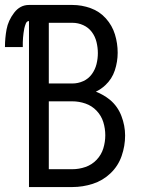

<svg xmlns="http://www.w3.org/2000/svg" viewBox="-57 -755 577 775"><path d="M60 0V-670Q51 -670 47 -659.5Q43 -649 41 -640Q39 -631 38 -621.5Q37 -612 36 -603L35 -584Q35 -574 35 -565H-37Q-37 -601 -30.5 -636.5Q-24 -672 0 -703.5Q24 -735 60 -735H235Q273 -735 309 -722Q345 -709 370.5 -680.5Q396 -652 407 -616Q418 -580 418 -542Q418 -506 406.5 -471Q395 -436 368 -411Q351 -395 330 -385Q361 -373 387 -352Q418 -326 433 -287Q448 -248 448 -208Q448 -166 434 -125.5Q420 -85 389 -55.5Q358 -26 317.5 -13Q277 0 235 0ZM140 -72H235Q262 -72 288 -81Q314 -90 333 -110Q352 -130 360 -156Q368 -182 368 -209Q368 -236 360 -262Q352 -288 333 -308Q314 -328 288 -337Q262 -346 235 -346H140ZM140 -418H235Q258 -418 279 -427.5Q300 -437 313.5 -455.5Q327 -474 332.5 -496Q338 -518 338 -540.5Q338 -563 332.5 -585.5Q327 -608 313.5 -626Q300 -644 279 -653.5Q258 -663 235 -663H140Z"/></svg>

Font: Iosevka SS01
Style: Regular
Weight: 400
Monospace: yes
Designer: Belleve Invis
Foundry: Belleve Invis
Version: 2.3.3; ttfautohint (v1.8.3)